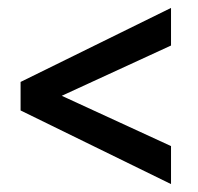

<svg xmlns="http://www.w3.org/2000/svg" viewBox="-20 -524 501 485"><path d="M32 -245V-317L412 -504V-409L136 -282L412 -155V-59Z"/></svg>

Font: Gemunu Libre
Style: Bold
Weight: 700
Designer: Puspanada Ekanayake, Sola Matas, Pathum Egodawatta, Kosala Senevirathne
Foundry: mooniak
Version: Version 1.100